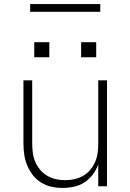

<svg xmlns="http://www.w3.org/2000/svg" viewBox="-20 -914 640 942"><path d="M287 8Q259 8 232 2Q205 -4 181.5 -18.5Q158 -33 141 -55Q124 -77 113.5 -102.5Q103 -128 99 -155Q95 -182 95 -210V-520H138V-210Q138 -187 141 -164Q144 -141 153 -120Q162 -99 177 -81Q192 -63 212 -51.5Q232 -40 254.5 -35Q277 -30 300 -30Q323 -30 345.5 -35Q368 -40 388 -51.5Q408 -63 423 -81Q438 -99 447 -120Q456 -141 459 -164Q462 -187 462 -210V-520H505V0H462V-107Q452 -80 435 -57.5Q418 -35 394.5 -19.5Q371 -4 343 2Q315 8 287 8ZM378 -633V-707H452V-633ZM148 -633V-707H222V-633ZM128 -856V-894H472V-856Z"/></svg>

Font: Iosevka SS04 XLt Ex
Style: Regular
Weight: 200
Width: 7
Monospace: yes
Designer: Belleve Invis
Foundry: Belleve Invis
Version: Version 19.0.0; ttfautohint (v1.8.4)